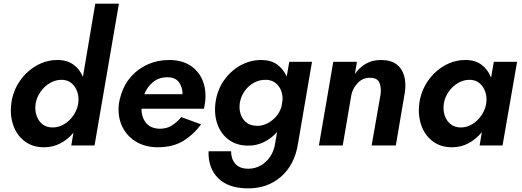

<svg xmlns="http://www.w3.org/2000/svg" viewBox="-20 -800 2869 1056"><path d="M176 -230Q182 -266 203.5 -296Q225 -326 256 -344Q287 -362 322 -361Q353 -360 374.5 -341.5Q396 -323 405.5 -293.5Q415 -264 410 -230Q404 -194 383 -164Q362 -134 332 -116.5Q302 -99 270 -99Q235 -99 212.5 -117.5Q190 -136 180.5 -166Q171 -196 176 -230ZM42 -230Q34 -164 53.5 -109.5Q73 -55 116.5 -22.5Q160 10 222 10Q271 10 312 -11.5Q353 -33 384 -70L372 0H500L634 -780H504L436 -377Q419 -419 384 -444.5Q349 -470 296 -470Q234 -470 179.5 -438.5Q125 -407 88 -353Q51 -299 42 -230Z M758 -202H1102L1108 -236Q1116 -304 1094.5 -357Q1073 -410 1026 -440Q979 -470 910 -470Q847 -470 793 -446Q739 -422 701 -379Q663 -336 646 -280Q642 -268 639 -255.5Q636 -243 634 -230Q626 -163 650 -109Q674 -55 724.5 -23Q775 9 845 10Q932 10 989 -25.5Q1046 -61 1086 -116L977 -156Q955 -129 925.5 -110Q896 -91 856 -92Q807 -94 782.5 -125Q758 -156 758 -202ZM774 -282Q789 -322 821.5 -348.5Q854 -375 900 -375Q945 -375 964.5 -347.5Q984 -320 984 -282Z M1299 -234Q1305 -270 1325.5 -299Q1346 -328 1376.5 -345Q1407 -362 1443 -361Q1486 -360 1511 -328Q1536 -296 1534 -249L1528 -213Q1514 -167 1475 -137Q1436 -107 1393 -108Q1342 -109 1317 -145.5Q1292 -182 1299 -234ZM1165 -234Q1157 -168 1176.5 -115Q1196 -62 1239.5 -30.5Q1283 1 1345 1Q1393 1 1433.5 -19.5Q1474 -40 1504 -74L1493 -10Q1487 30 1466 61.5Q1445 93 1413.5 110.5Q1382 128 1346 128Q1298 128 1274.5 101Q1251 74 1251 32H1127Q1124 124 1180 180Q1236 236 1345 236Q1453 236 1527 170.5Q1601 105 1619 -10L1696 -460H1571L1557 -379Q1539 -420 1504.5 -445Q1470 -470 1417 -470Q1355 -470 1301 -439.5Q1247 -409 1210.5 -356Q1174 -303 1165 -234Z M2073 -280 2024 0H2157L2207 -294Q2214 -344 2202.5 -384Q2191 -424 2160 -447Q2129 -470 2075 -470Q2027 -470 1991.5 -449Q1956 -428 1932 -393L1943 -460H1813L1734 0H1865L1913 -281Q1922 -318 1950 -346Q1978 -374 2018 -372Q2057 -371 2067.5 -343.5Q2078 -316 2073 -280Z M2421 -230Q2427 -266 2448 -296Q2469 -326 2500 -344Q2531 -362 2566 -361Q2597 -360 2618.5 -341.5Q2640 -323 2649.5 -293.5Q2659 -264 2654 -230Q2648 -194 2627 -164Q2606 -134 2576.5 -116.5Q2547 -99 2515 -99Q2481 -99 2458 -117.5Q2435 -136 2425.5 -166Q2416 -196 2421 -230ZM2286 -230Q2278 -165 2297.5 -110Q2317 -55 2360.5 -22.5Q2404 10 2466 10Q2516 10 2557.5 -12.5Q2599 -35 2630 -73L2618 0H2744L2824 -460H2696L2681 -373Q2664 -417 2629 -443.5Q2594 -470 2540 -470Q2478 -470 2423.5 -438.5Q2369 -407 2332 -352.5Q2295 -298 2286 -230Z"/></svg>

Font: Jost* 600 Semi Italic
Style: Italic
Weight: 600
Italic angle: -10°
Version: Version 3.200; ttfautohint (v0.97) -l 8 -r 50 -G 200 -x 14 -